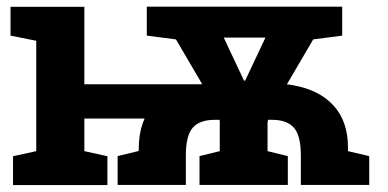

<svg xmlns="http://www.w3.org/2000/svg" viewBox="-20 -548 1149 569"><path d="M18.6 0.5V-85L87.4 -100.1V-427.2L11.2 -442.4V-527.8H230V-298.3H646.5V-196.8H230V-100.1L298.3 -85V0.5ZM328.6 0V-85.4L391.1 -100.6V-105Q391.1 -190.4 435.8 -237.5Q480.5 -284.7 563.5 -296.9Q568.8 -297.4 572.8 -297.9Q576.7 -298.3 579.1 -298.8L501.5 -431.2L415 -442.4V-528.3H994.1V-442.4L908.2 -431.2L830.1 -297.9Q832.5 -297.9 836.9 -297.4Q841.3 -296.9 848.1 -295.4Q925.3 -282.2 968.3 -235.4Q1011.2 -188.5 1011.2 -111.3V-100.1L1074.2 -85.4V0H871.6V-87.4Q871.6 -146.5 850.8 -169.7Q830.1 -192.9 786.6 -192.9H774.4L772.9 -186V-100.1L833 -85.4V0H571.3V-85.4L631.3 -100.1V-188L630.4 -192.9H616.2Q571.8 -192.9 551.3 -169.7Q530.8 -146.5 530.8 -87.4V0ZM703.1 -309.1H706.5L766.6 -436.5H643.1Z"/></svg>

Font: Roboto Slab LO
Style: Bold
Weight: 700
Designer: Google
Version: Version 2.000